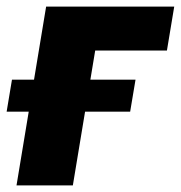

<svg xmlns="http://www.w3.org/2000/svg" viewBox="-40 -559 545 579"><path d="M485.4 -539.1 463.4 -406.7H247.1L179.7 0H9.8L99.1 -539.1ZM-20 -222.2 -3.9 -318.8H368.7L352.5 -222.2Z"/></svg>

Font: Inter 18pt ExtraBold
Style: Italic
Weight: 800
Italic angle: -9.3988°
Designer: Rasmus Andersson
Foundry: rsms
Version: Version 4.001;git-66647c0bb